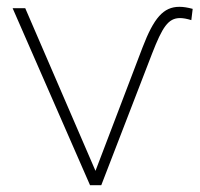

<svg xmlns="http://www.w3.org/2000/svg" viewBox="-20 -543 585 563"><path d="M260 -42 54 -519H17L244 0H277L426 -386C456 -463 473 -490 508 -490C517 -490 528 -488 541 -484L545 -517C530 -521 518 -523 506 -523C459 -523 431 -490 398 -404Z"/></svg>

Font: Talent ExtraLight
Style: Regular
Weight: 200
Designer: Mike Powis
Version: Version 1.001;hotconv 1.0.109;makeotfexe 2.5.65596